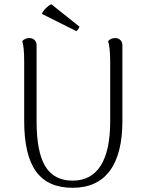

<svg xmlns="http://www.w3.org/2000/svg" viewBox="-20 -880 691 913"><path d="M562 -305Q562 -148 502 -67.5Q442 13 325 13Q208 13 151.5 -64.5Q95 -142 95 -305V-587Q95 -655 86 -685Q100 -699 120 -699Q135 -699 144.5 -689.5Q154 -680 154 -664V-303Q154 -157 195.5 -89Q237 -21 325 -21Q414 -21 459 -92.5Q504 -164 504 -303V-587Q504 -652 494 -685Q508 -699 528 -699Q543 -699 552.5 -689.5Q562 -680 562 -664ZM224 -860 358 -753Q357 -749 352 -741.5Q347 -734 343 -732L179 -814Q185 -828 198 -841Q211 -854 224 -860Z"/></svg>

Font: Arima Madurai Light
Style: Regular
Weight: 300
Designer: Joana Correia and Natanael Gama
Foundry: NDISCOVER
Version: Version 1.019